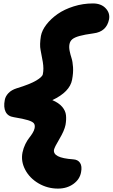

<svg xmlns="http://www.w3.org/2000/svg" viewBox="-20 -832 655 1116"><path d="M316.9 264.2Q255.9 264.2 204.1 233.9Q152.3 203.6 126.5 154.5Q100.6 105.5 110.8 54.2Q116.2 28.3 127.4 5.6Q138.7 -17.1 149.2 -30Q159.7 -43 169.2 -58.3Q178.7 -73.7 181.2 -86.9Q184.6 -105 177 -115Q169.4 -125 143.1 -133.3Q116.7 -141.6 60.1 -150.9Q25.9 -155.8 12.7 -182.1Q-0.5 -208.5 7.8 -251Q11.7 -272.5 29.1 -290.8Q46.4 -309.1 77.1 -318.8Q154.3 -342.3 190.4 -363.8Q226.6 -385.3 229 -400.9Q235.4 -431.6 228.8 -471.7Q222.2 -511.7 215.8 -541.7Q209.5 -571.8 217.8 -623Q224.1 -656.2 250 -689.7Q275.9 -723.1 314.9 -750.5Q354 -777.8 408.2 -794.9Q462.4 -812 520 -812Q567.9 -812 594.2 -783.9Q620.6 -755.9 613.8 -719.2Q599.1 -647.5 523.9 -638.2Q470.7 -630.9 441.9 -622.8Q413.1 -614.7 400.1 -603.8Q387.2 -592.8 383.8 -575.2Q380.4 -557.6 384.8 -535.9Q389.2 -514.2 395.8 -494.1Q402.3 -474.1 404.5 -441.4Q406.7 -408.7 398.9 -368.2Q385.7 -297.9 284.2 -250Q321.3 -234.4 341.1 -211.4Q360.8 -188.5 363.5 -162.4Q366.2 -136.2 360.8 -106Q354 -72.3 325.7 -24.9Q297.4 22.5 293.9 38.1Q289.6 61.5 316.4 75.7Q343.3 89.8 405.8 94.2Q432.6 95.7 445.3 114.7Q458 133.8 451.2 168.9Q443.8 210.4 406.5 237.3Q369.1 264.2 316.9 264.2Z"/></svg>

Font: Shantell Sans Normal
Style: Italic
Weight: 800
Italic angle: -11.31°
Designer: Stephen Nixon, Anya Danilova, Shantell Martin
Foundry: Arrow Type
Version: Version 1.006;[559af2be0]